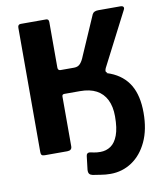

<svg xmlns="http://www.w3.org/2000/svg" viewBox="-96 -821 921 1067"><g transform="rotate(-10 364.0 -288.0)"><path d="M99.1 0Q86.2 0 81.7 -5Q77.2 -10 77.2 -20.7V-722.7Q77.2 -742 93.4 -742H236.8Q252.2 -742 252.2 -724.2V-467.7Q252.2 -450.9 267.6 -450.9H344.3Q366.3 -450.9 379.2 -465.7Q392.1 -480.4 401.9 -506.1L497.5 -725.6Q505.5 -742 531.3 -742H655.7Q668.7 -742 672.9 -735.7Q677.1 -729.4 671.5 -719.3L516.6 -418.1Q513.2 -410.6 512.5 -403.3Q511.9 -396.1 520.6 -391.7L347.9 -316.8H265.3Q252.2 -316.8 252.2 -304.4V-23.3Q252.2 0 225.8 0ZM441.1 165.6Q413 165.6 387.4 161.1Q361.9 156.7 342 154.1Q329.3 151.4 323.5 144.1Q317.7 136.7 318.7 120.9L327.7 45.3Q329.4 26.9 347.1 27.7Q359.6 29.8 373 32.7Q386.5 35.6 407.1 35.6Q439.8 35.6 465.5 18.1Q491.2 0.5 506 -39.1Q520.8 -78.6 520.8 -145.1Q520.8 -201 501.6 -239.2Q482.5 -277.5 445.6 -297.2Q408.7 -316.8 353.4 -316.8H269.5V-410.7H358.3Q465.9 -410.7 537.5 -382.5Q609.1 -354.4 644.8 -294.3Q680.5 -234.3 680.5 -137.8Q680.5 -42.7 648.6 25.3Q616.8 93.2 562.5 129.4Q508.2 165.6 441.1 165.6Z"/></g></svg>

Font: Libre Franklin Thin
Style: Regular
Weight: 100
Designer: Pablo Impallari, Rodrigo Fuenzalida, Nhung Nguyen
Foundry: Impallari Type
Version: Version 3.000